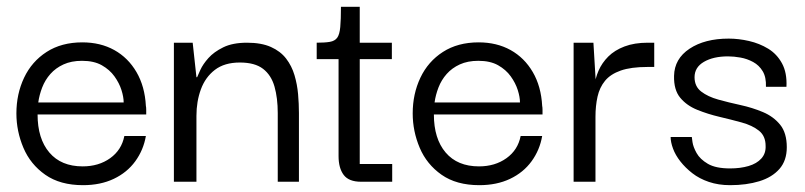

<svg xmlns="http://www.w3.org/2000/svg" viewBox="-20 -532 2355 562"><path d="M223 10Q156 10 112.5 -20.5Q69 -51 48.5 -99.5Q28 -148 28 -200Q28 -257 50.5 -304.5Q73 -352 116.5 -380Q160 -408 221 -408Q274 -408 314.5 -385.5Q355 -363 379.5 -321Q404 -279 407 -222Q408 -218 408 -210.5Q408 -203 408 -197H90Q90 -126 124.5 -85.5Q159 -45 222 -45Q269 -45 302.5 -69Q336 -93 344 -134H407Q400 -93 376 -60Q352 -27 313 -8.5Q274 10 223 10ZM92 -232H342Q342 -248 335.5 -268.5Q329 -289 315 -308.5Q301 -328 278 -341Q255 -354 220 -354Q189 -354 166 -343.5Q143 -333 127.5 -315.5Q112 -298 103.5 -276Q95 -254 92 -232Z M489 0V-407H544L555 -306H557Q559 -311 566.5 -327.5Q574 -344 590 -362Q606 -380 633.5 -393.5Q661 -407 703 -407Q745 -407 773 -394.5Q801 -382 817.5 -360.5Q834 -339 842 -312Q850 -285 852.5 -256.5Q855 -228 855 -201V0H793V-201Q793 -245 783.5 -278.5Q774 -312 750 -330.5Q726 -349 682 -349Q637 -349 609 -327.5Q581 -306 568 -270.5Q555 -235 555 -193V0Z M1037 0Q1001 0 986 -20Q971 -40 971 -75V-368H1033V-52H1128V0ZM907 -359V-407Q931 -407 945.5 -409.5Q960 -412 967 -421.5Q974 -431 976 -453Q978 -475 978 -512H1033V-407H1127V-359Z M1383 10Q1316 10 1272.5 -20.5Q1229 -51 1208.5 -99.5Q1188 -148 1188 -200Q1188 -257 1210.5 -304.5Q1233 -352 1276.5 -380Q1320 -408 1381 -408Q1434 -408 1474.5 -385.5Q1515 -363 1539.5 -321Q1564 -279 1567 -222Q1568 -218 1568 -210.5Q1568 -203 1568 -197H1250Q1250 -126 1284.5 -85.5Q1319 -45 1382 -45Q1429 -45 1462.5 -69Q1496 -93 1504 -134H1567Q1560 -93 1536 -60Q1512 -27 1473 -8.5Q1434 10 1383 10ZM1252 -232H1502Q1502 -248 1495.5 -268.5Q1489 -289 1475 -308.5Q1461 -328 1438 -341Q1415 -354 1380 -354Q1349 -354 1326 -343.5Q1303 -333 1287.5 -315.5Q1272 -298 1263.5 -276Q1255 -254 1252 -232Z M1659 0V-407H1717L1724 -290L1723 -202V0ZM1723 -190 1720 -279Q1722 -302 1732 -325Q1742 -348 1760.5 -366.5Q1779 -385 1808 -396Q1837 -407 1876 -407H1895V-336H1875Q1827 -336 1797 -325.5Q1767 -315 1751 -295.5Q1735 -276 1729 -249Q1723 -222 1723 -190Z M2117 10Q2083 10 2055 0.5Q2027 -9 2006.5 -25Q1986 -41 1971.5 -59.5Q1957 -78 1950 -97Q1943 -116 1943 -131H2005Q2005 -130 2007 -116Q2009 -102 2019 -84Q2029 -66 2052 -52.5Q2075 -39 2117 -39Q2147 -39 2171 -46Q2195 -53 2208.5 -68Q2222 -83 2221 -105Q2221 -134 2201.5 -149.5Q2182 -165 2151 -173.5Q2120 -182 2086 -190Q2052 -198 2021 -210.5Q1990 -223 1971 -246Q1952 -269 1953 -310Q1954 -360 1998.5 -389.5Q2043 -419 2113 -419Q2142 -419 2172.5 -412Q2203 -405 2228.5 -389.5Q2254 -374 2269 -346.5Q2284 -319 2282 -278H2222Q2223 -306 2212.5 -323.5Q2202 -341 2184.5 -350.5Q2167 -360 2147.5 -363.5Q2128 -367 2111 -367Q2068 -367 2040.5 -351Q2013 -335 2013 -306Q2013 -279 2032.5 -264Q2052 -249 2082.5 -240.5Q2113 -232 2147.5 -224.5Q2182 -217 2213 -204Q2244 -191 2263.5 -167Q2283 -143 2283 -101Q2283 -62 2261.5 -37.5Q2240 -13 2202.5 -1.5Q2165 10 2117 10Z"/></svg>

Font: Darker Grotesque Light Medium
Style: Regular
Weight: 500
Version: Version 1.000;gftools[0.9.28]